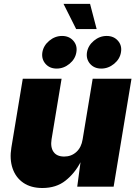

<svg xmlns="http://www.w3.org/2000/svg" viewBox="-20 -944 690 971"><path d="M194.3 6.8Q136.7 6.8 98.1 -19.5Q59.6 -45.9 43.7 -92.3Q27.8 -138.7 37.6 -198.2L95.2 -545.9H291.5L240.7 -239.3Q234.4 -198.7 251 -175.5Q267.6 -152.3 304.7 -152.3Q340.8 -152.3 366.2 -175.5Q391.6 -198.7 397.9 -239.3L448.7 -545.9H645L554.7 0H370.6L387.2 -123.5Q357.9 -67.4 311 -30.3Q264.2 6.8 194.3 6.8ZM266.6 -597.2Q231 -597.2 210 -621.3Q189 -645.5 194.3 -679.7Q200.2 -713.9 229.2 -738Q258.3 -762.2 293.9 -762.2Q329.6 -762.2 350.8 -738Q372.1 -713.9 366.2 -679.7Q360.8 -645.5 331.5 -621.3Q302.2 -597.2 266.6 -597.2ZM492.2 -597.2Q456.5 -597.2 435.5 -621.3Q414.6 -645.5 419.9 -679.7Q425.8 -713.9 454.8 -738Q483.9 -762.2 519.5 -762.2Q555.2 -762.2 576.4 -738Q597.7 -713.9 591.8 -679.7Q586.4 -645.5 557.1 -621.3Q527.8 -597.2 492.2 -597.2ZM365.2 -796.9 301.3 -924.3H435.5L468.8 -796.9Z"/></svg>

Font: Inter Black
Style: Italic
Weight: 900
Italic angle: -9.39999°
Designer: Rasmus Andersson
Foundry: rsms
Version: Version 4.000;git-a52131595